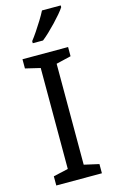

<svg xmlns="http://www.w3.org/2000/svg" viewBox="-141 -996 621 1049"><g transform="rotate(-15 169.5 -472.0)"><path d="M298 0H40V-52L124 -71V-642L40 -662V-714H298V-662L214 -642V-71L298 -52ZM318 -934Q309 -920 292 -900Q275 -880 254.5 -858.5Q234 -837 213.5 -817.5Q193 -798 175 -784H117V-796Q132 -815 149.5 -841Q167 -867 184 -894.5Q201 -922 212 -944H318Z"/></g></svg>

Font: Noto Sans Hebrew
Style: Regular
Weight: 400
Designer: Monotype Design Team
Foundry: Monotype Imaging Inc.
Version: Version 2.003